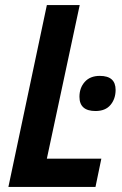

<svg xmlns="http://www.w3.org/2000/svg" viewBox="-20 -734 478 754"><path d="M355 0 378 -111H164L293 -714H164L13 0ZM434 -381Q434 -436 372 -436Q334 -436 313 -412.5Q292 -389 292 -354Q292 -298 355 -298Q394 -298 414 -322Q434 -346 434 -381Z"/></svg>

Font: Noto Sans UI SemiCondensed
Style: Bold Italic
Weight: 700
Width: 4
Designer: Monotype Design Team
Foundry: Monotype Imaging Inc.
Version: 1.001